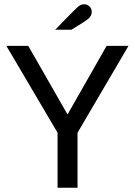

<svg xmlns="http://www.w3.org/2000/svg" viewBox="-20 -884 635 904"><path d="M251 0V-259L10 -668H113L298 -345L482 -668H585L345 -259V0ZM240 -744Q243 -747 257.5 -762Q272 -777 290.5 -796Q309 -815 325 -831Q341 -847 347 -852Q361 -864 376 -864Q391 -864 401.5 -853.5Q412 -843 412 -828Q412 -809 396 -796Q388 -789 369.5 -777Q351 -765 335 -755.5Q319 -746 316 -744Z"/></svg>

Font: Atkinson Hyperlegible
Style: Regular
Weight: 400
Designer: Elliott Scott, Megan Eiswerth, Linus Boman, Theodore Petrosky
Foundry: Braille Institute
Version: Version 1.006; ttfautohint (v1.8.3)